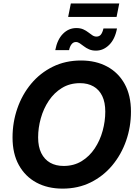

<svg xmlns="http://www.w3.org/2000/svg" viewBox="-20 -1091 807 1121"><path d="M345.2 10.3Q258.3 10.3 192.6 -25.1Q127 -60.5 90.1 -127.2Q53.2 -193.8 53.2 -288.1Q53.2 -377 81.3 -458Q109.4 -539.1 161.9 -602.1Q214.4 -665 288.1 -701.4Q361.8 -737.8 453.1 -737.8Q539.6 -737.8 605.2 -702.6Q670.9 -667.5 707.8 -600.8Q744.6 -534.2 744.6 -439.5Q744.6 -350.1 716.3 -269.3Q688 -188.5 635.5 -125.5Q583 -62.5 509.5 -26.1Q436 10.3 345.2 10.3ZM351.6 -122.1Q411.1 -122.1 456.8 -150.1Q502.4 -178.2 533.2 -224.6Q564 -271 579.3 -327.1Q594.7 -383.3 594.7 -439Q594.7 -493.7 576.9 -530.5Q559.1 -567.4 525.9 -586.4Q492.7 -605.5 447.3 -605.5Q387.2 -605.5 341.6 -577.4Q295.9 -549.3 264.9 -502.9Q233.9 -456.5 218.3 -400.6Q202.6 -344.7 202.6 -288.6Q202.6 -234.4 220.9 -197.3Q239.3 -160.2 272.5 -141.1Q305.7 -122.1 351.6 -122.1ZM540.5 -795.4Q517.1 -795.4 500 -803Q482.9 -810.5 470 -820.6Q457 -830.6 445.8 -838.1Q434.6 -845.7 423.3 -845.7Q407.7 -845.7 397.5 -832.3Q387.2 -818.8 383.3 -798.3H302.7Q314.5 -860.4 347.7 -893.8Q380.9 -927.2 425.8 -927.2Q449.2 -927.2 466.1 -919.7Q482.9 -912.1 495.6 -902.1Q508.3 -892.1 519.5 -884.8Q530.8 -877.4 543 -877.4Q560.1 -877.4 569.3 -889.4Q578.6 -901.4 584 -924.8H663.1Q651.4 -862.3 617.4 -828.9Q583.5 -795.4 540.5 -795.4ZM676.3 -1070.8 660.6 -992.2H377.9L393.6 -1070.8Z"/></svg>

Font: Inter 17pt
Style: Bold Italic
Weight: 700
Italic angle: -9.3988°
Version: Version 4.001;git-66647c0bb